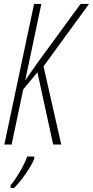

<svg xmlns="http://www.w3.org/2000/svg" viewBox="-20 -734 472 975"><path d="M2 0H39L98 -280L170 -367L250 0H291L201 -397L432 -714H389L174 -420L108 -326L190 -714H153ZM34 206V221H51C87 186 138 114 154 72V61H118C103 105 60 178 34 206Z"/></svg>

Font: Noto Sans ExtraCondensed ExtraLight
Style: Italic
Weight: 200
Width: 2
Italic angle: -12°
Designer: Monotype Design Team
Foundry: Monotype Imaging Inc.
Version: Version 2.013